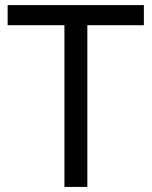

<svg xmlns="http://www.w3.org/2000/svg" viewBox="-20 -734 596 754"><path d="M323 0H233V-635H10V-714H545V-635H323Z"/></svg>

Font: Noto Sans Historical
Style: Regular
Weight: 400
Designer: Monotype Design Team
Foundry: Monotype Imaging Inc.
Version: Version 2.013; ttfautohint (v1.8.4.7-5d5b)